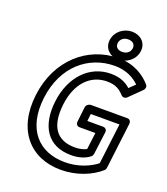

<svg xmlns="http://www.w3.org/2000/svg" viewBox="-160 -973 973 1120"><g transform="rotate(20 326.5 -413.0)"><path d="M114 -325C139 -527 277 -641 440 -641C511 -641 560 -613 593 -581L557 -546C527 -573 490 -590 434 -590C301 -590 202 -484 183 -328C164 -171 229 -64 376 -64C417 -64 460 -74 491 -99C497 -104 500 -112 501 -118L519 -259C521 -274 508 -284 497 -284H398L403 -329H581L550 -77C504 -41 435 -13 356 -13C196 -13 89 -120 114 -325ZM64 -325C36 -96 161 37 349 37C445 37 533 1 589 -48C594 -52 598 -59 599 -66L634 -354C635 -365 628 -379 613 -379H385C374 -379 358 -369 356 -354L345 -259C344 -248 352 -234 367 -234H466L453 -130C436 -120 409 -114 382 -114C267 -114 216 -187 233 -328C250 -466 329 -540 428 -540C482 -540 508 -522 535 -493C545 -482 561 -484 571 -494L644 -566C653 -574 656 -590 648 -600C609 -645 544 -691 446 -691C255 -691 92 -551 64 -325ZM450 -732C421 -732 406 -749 409 -773C412 -795 431 -813 460 -813C490 -813 505 -795 502 -773C499 -749 480 -732 450 -732ZM444 -682C496 -682 545 -719 552 -773C559 -827 518 -863 466 -863C415 -863 366 -827 359 -773C352 -719 393 -682 444 -682Z"/></g></svg>

Font: Falling Sky
Style: OuObl
Weight: 400
Designer: Paul D. Hunt
Foundry: Adobe Systems Incorporated
Version: Version 1.02